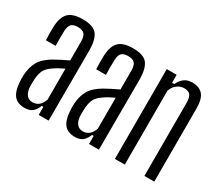

<svg xmlns="http://www.w3.org/2000/svg" viewBox="-110 -856 1271 1111"><g transform="rotate(30 525.5 -300.5)"><path d="M132 6Q84 6 61 -22Q38 -50 34 -106Q33 -119 32.5 -132Q32 -145 33 -158Q36 -210 57.5 -248Q79 -286 134 -318Q155 -330 178 -341.5Q201 -353 224 -364V-490Q224 -523 211.5 -538.5Q199 -554 166 -554Q138 -554 124 -541Q110 -528 109 -492Q108 -475 108 -446Q108 -417 109 -395H44Q43 -414 42.5 -440Q42 -466 43 -486Q46 -550 74.5 -578.5Q103 -607 169 -607Q238 -607 263.5 -576.5Q289 -546 291 -478L290 0H224V-54H213Q202 -25 183.5 -9.5Q165 6 132 6ZM155 -45Q204 -45 224 -102V-309Q207 -301 189 -291.5Q171 -282 148 -265Q119 -244 109.5 -218Q100 -192 99 -158Q98 -148 98.5 -135.5Q99 -123 99 -110Q102 -79 116.5 -62Q131 -45 155 -45Z M468 6Q420 6 397 -22Q374 -50 370 -106Q369 -119 368.5 -132Q368 -145 369 -158Q372 -210 393.5 -248Q415 -286 470 -318Q491 -330 514 -341.5Q537 -353 560 -364V-490Q560 -523 547.5 -538.5Q535 -554 502 -554Q474 -554 460 -541Q446 -528 445 -492Q444 -475 444 -446Q444 -417 445 -395H380Q379 -414 378.5 -440Q378 -466 379 -486Q382 -550 410.5 -578.5Q439 -607 505 -607Q574 -607 599.5 -576.5Q625 -546 627 -478L626 0H560V-54H549Q538 -25 519.5 -9.5Q501 6 468 6ZM491 -45Q540 -45 560 -102V-309Q543 -301 525 -291.5Q507 -282 484 -265Q455 -244 445.5 -218Q436 -192 435 -158Q434 -148 434.5 -135.5Q435 -123 435 -110Q438 -79 452.5 -62Q467 -45 491 -45Z M733 0V-600H799V-547H814Q827 -575 847.5 -591Q868 -607 901 -607Q948 -607 972 -579.5Q996 -552 996 -488V0H930V-493Q929 -526 917 -540.5Q905 -555 878 -555Q852 -555 830.5 -539Q809 -523 799 -494V0Z"/></g></svg>

Font: Big Shoulders Display
Style: Regular
Weight: 400
Designer: Patric King
Foundry: XO Type Co
Version: Version 1.000; ttfautohint (v1.8.2)